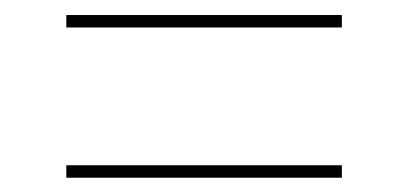

<svg xmlns="http://www.w3.org/2000/svg" viewBox="-20 -444 557 262"><path d="M70.5 -201.5V-218.5H446.5V-201.5ZM70.5 -406.5V-423.5H446.5V-406.5Z"/></svg>

Font: Anek Gujarati Thin
Style: Regular
Weight: 250
Version: Version 1.003